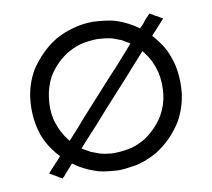

<svg xmlns="http://www.w3.org/2000/svg" viewBox="-65 -592 755 684"><g transform="rotate(-10 312.5 -250.5)"><path d="M473.6 -465.8Q477.5 -470.7 482.4 -474.6Q486.3 -479.5 490.2 -483.4Q493.2 -487.3 496.1 -491.2Q500 -495.1 502.9 -499Q505.9 -502 509.8 -505.9Q512.7 -508.8 515.6 -512.7Q516.6 -511.7 518.6 -510.7Q519.5 -510.7 520.5 -509.8Q524.4 -507.8 528.3 -505.9Q531.2 -502.9 535.2 -501Q538.1 -500 540 -499Q543 -497.1 544.9 -496.1Q548.8 -493.2 552.7 -491.2Q556.6 -489.3 560.5 -487.3Q560.5 -487.3 560.5 -486.3Q558.6 -484.4 554.7 -479.5Q549.8 -473.6 543.9 -467.8Q539.1 -461.9 533.2 -456.1Q529.3 -452.1 526.4 -448.2Q522.5 -444.3 518.6 -440.4Q516.6 -438.5 515.6 -436.5Q513.7 -434.6 511.7 -432.6Q523.4 -419.9 533.2 -406.2Q543 -393.6 551.8 -377.9Q559.6 -363.3 565.4 -346.7Q571.3 -331.1 575.2 -314.5Q582 -282.2 582 -250Q582 -231.4 580.1 -212.9Q573.2 -161.1 547.9 -115.2Q529.3 -85.9 505.9 -61.5Q481.4 -37.1 452.1 -18.6Q406.2 6.8 367.2 12.7Q328.1 18.6 313.5 18.6Q293.9 17.6 275.4 15.6Q255.9 13.7 237.3 8.8Q226.6 4.9 215.8 1Q205.1 -2.9 195.3 -7.8Q183.6 -13.7 172.9 -19.5Q162.1 -26.4 151.4 -34.2Q147.5 -29.3 143.6 -25.4Q139.6 -20.5 135.7 -16.6Q131.8 -12.7 128.9 -8.8Q125 -4.9 122.1 -1Q119.1 2 116.2 5.9Q112.3 8.8 109.4 12.7Q108.4 11.7 107.4 10.7Q105.5 9.8 104.5 9.8Q100.6 7.8 97.7 5.9Q93.8 2.9 89.8 1Q87.9 0 85 -2Q83 -2.9 81.1 -3.9Q77.1 -6.8 73.2 -8.8Q69.3 -10.7 65.4 -12.7Q65.4 -12.7 65.4 -13.7Q67.4 -15.6 71.3 -20.5Q77.1 -26.4 82 -32.2Q87.9 -38.1 92.8 -43.9Q96.7 -47.9 100.6 -51.8Q103.5 -55.7 107.4 -59.6Q109.4 -61.5 110.4 -63.5Q112.3 -65.4 114.3 -67.4Q100.6 -81.1 89.8 -96.7Q78.1 -112.3 69.3 -129.9Q63.5 -141.6 58.6 -154.3Q54.7 -167 50.8 -180.7Q43 -214.8 43 -249Q43 -267.6 44.9 -285.2Q50.8 -337.9 77.1 -384.8Q95.7 -414.1 120.1 -438.5Q143.6 -462.9 173.8 -481.4Q206.1 -500 241.2 -508.8Q275.4 -518.6 313.5 -518.6Q332 -517.6 349.6 -515.6Q367.2 -513.7 384.8 -509.8Q398.4 -505.9 411.1 -501Q423.8 -496.1 436.5 -489.3Q444.3 -485.4 452.1 -480.5Q460.9 -475.6 468.8 -469.7Q470.7 -468.8 471.7 -467.8Q472.7 -466.8 473.6 -465.8ZM430.7 -418.9Q423.8 -423.8 416 -427.7Q409.2 -432.6 401.4 -436.5Q393.6 -439.5 385.7 -442.4Q377.9 -445.3 370.1 -448.2Q358.4 -451.2 341.8 -453.1Q325.2 -455.1 313.5 -455.1Q313.5 -455.1 313.5 -455.1Q313.5 -455.1 313.5 -455.1Q282.2 -454.1 254.9 -447.3Q227.5 -439.5 201.2 -422.9Q180.7 -409.2 164.1 -391.6Q147.5 -374 134.8 -353.5Q116.2 -318.4 111.3 -280.3Q105.5 -241.2 113.3 -202.1Q116.2 -190.4 121.1 -178.7Q125 -166 130.9 -155.3Q136.7 -144.5 142.6 -134.8Q149.4 -125 157.2 -115.2Q172.9 -132.8 189.5 -150.4Q205.1 -168 220.7 -186.5Q245.1 -212.9 268.6 -239.3Q293 -265.6 316.4 -292Q337.9 -316.4 360.4 -339.8Q381.8 -364.3 403.3 -387.7Q410.2 -395.5 417 -403.3Q423.8 -411.1 430.7 -418.9ZM467.8 -384.8Q452.1 -367.2 436.5 -349.6Q419.9 -332 404.3 -313.5Q379.9 -287.1 356.4 -260.7Q333 -234.4 308.6 -208Q280.3 -176.8 252 -144.5Q222.7 -113.3 194.3 -81.1Q201.2 -76.2 209 -72.3Q216.8 -67.4 224.6 -63.5Q232.4 -60.5 240.2 -57.6Q248 -54.7 255.9 -51.8Q264.6 -49.8 272.5 -47.9Q281.2 -46.9 290 -45.9Q292 -45.9 293.9 -44.9Q296.9 -44.9 298.8 -44.9Q299.8 -44.9 306.6 -44.9Q313.5 -44.9 313.5 -44.9Q343.8 -45.9 371.1 -52.7Q398.4 -60.5 424.8 -77.1Q444.3 -90.8 460.9 -108.4Q477.5 -126 490.2 -146.5Q509.8 -181.6 514.6 -219.7Q519.5 -258.8 511.7 -297.9Q508.8 -309.6 504.9 -321.3Q500 -334 495.1 -344.7Q490.2 -353.5 485.4 -361.3Q479.5 -370.1 473.6 -377.9Q471.7 -379.9 470.7 -381.8Q469.7 -382.8 467.8 -384.8Z"/></g></svg>

Font: LeFont
Style: Light
Weight: 300
Designer: Leryon MEDIA
Version: Version 1.0